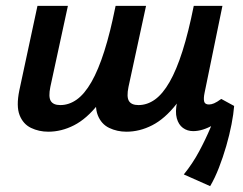

<svg xmlns="http://www.w3.org/2000/svg" viewBox="-20 -441 831 656"><path d="M412 9Q380 9 353 -4Q326 -17 314 -47.5Q302 -78 313 -132L375 -421H479L419 -144Q412 -110 420.5 -96Q429 -82 453 -82Q483 -82 509.5 -101Q536 -120 559.5 -161Q583 -202 603.5 -266.5Q624 -331 642 -421H711Q687 -300 654.5 -217.5Q622 -135 582.5 -85Q543 -35 500 -13Q457 9 412 9ZM145 9Q113 9 86 -4Q59 -17 47 -47.5Q35 -78 46 -132L108 -421H212L152 -144Q145 -110 153.5 -96Q162 -82 186 -82Q216 -82 242.5 -101Q269 -120 292.5 -161Q316 -202 336.5 -266.5Q357 -331 375 -421H444Q420 -300 387.5 -217.5Q355 -135 315.5 -85Q276 -35 233 -13Q190 9 145 9ZM698 195 608 155Q638 118 660.5 76Q683 34 699.5 -5.5Q716 -45 726 -74L780 -79Q778 -52 771 -16Q764 20 753 58Q742 96 728 132Q714 168 698 195ZM640 7Q620 7 605 -4Q590 -15 584 -37Q578 -59 585 -92L655 -421H740L679 -124Q675 -105 677.5 -94.5Q680 -84 694 -84Q702 -84 711.5 -88Q721 -92 736 -103L780 -79Q745 -35 708.5 -14Q672 7 640 7Z"/></svg>

Font: Ysabeau Infant
Style: Bold Italic
Weight: 700
Italic angle: -12°
Designer: Christian Thalmann (Catharsis Fonts)
Version: Version 2.001;gftools[0.9.30]; featfreeze: ss01,ss02,lnum